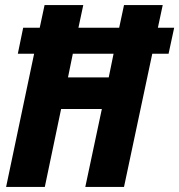

<svg xmlns="http://www.w3.org/2000/svg" viewBox="-20 -734 704 754"><path d="M4 0 114 -523H50L71 -625H136L155 -714H307L288 -625H448L467 -714H619L600 -625H664L642 -523H578L467 0H315L380 -306H220L156 0ZM247 -430H407L426 -523H266Z"/></svg>

Font: Noto Sans Condensed ExtraBold
Style: Italic
Weight: 800
Width: 3
Italic angle: -12°
Designer: Monotype Design Team
Foundry: Monotype Imaging Inc.
Version: Version 2.013; ttfautohint (v1.8.4.7-5d5b)